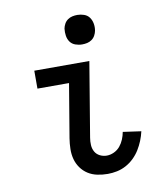

<svg xmlns="http://www.w3.org/2000/svg" viewBox="-83 -809 767 886"><g transform="rotate(-10 300.0 -365.5)"><path d="M351 8Q326 8 302 3Q278 -2 258.5 -14.5Q239 -27 225.5 -46Q212 -65 206 -87.5Q200 -110 200.5 -135Q201 -160 205 -185L247 -436H99V-520H357L299 -171Q296 -154 297 -136.5Q298 -119 306 -105Q314 -91 329 -83.5Q344 -76 361 -76Q378 -76 395 -84Q412 -92 423.5 -106Q435 -120 442 -137Q449 -154 452 -171L537 -159Q532 -137 523.5 -116Q515 -95 503 -75.5Q491 -56 474 -39.5Q457 -23 436.5 -12Q416 -1 394 3.5Q372 8 351 8ZM338 -601Q322 -601 306.5 -606.5Q291 -612 282 -624.5Q273 -637 270.5 -653.5Q268 -670 270 -687Q272 -698 278 -709Q284 -720 294 -727Q304 -734 315.5 -736.5Q327 -739 339 -739Q355 -739 370.5 -733.5Q386 -728 395 -715.5Q404 -703 407 -686.5Q410 -670 407 -653Q405 -642 399 -631Q393 -620 383 -613Q373 -606 361.5 -603.5Q350 -601 338 -601Z"/></g></svg>

Font: Iosevka HT Medium Extended
Style: Italic
Weight: 500
Width: 7
Italic angle: -9°
Monospace: yes
Designer: Belleve Invis
Foundry: Belleve Invis
Version: Version 32.3.0; ttfautohint (v1.8.4)